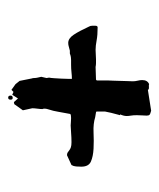

<svg xmlns="http://www.w3.org/2000/svg" viewBox="20 -427 390 470"><g transform="rotate(90 215.0 -192.0)"><path d="M259 -169Q256 -153 253.5 -139Q251 -125 249 -120L247 -113Q246 -110 246 -106Q246 -102 247 -101Q247 -96 246 -88.5Q245 -81 245 -76L250 -53L235 -32L230 -31L221 -41L212 -27L205 -30L200 -25L186 -35L178 -45L172 -75Q171 -77 171 -81Q171 -85 170 -89L168 -98L171 -111L170 -117Q171 -122 171.5 -130.5Q172 -139 172.5 -147.5Q173 -156 173 -163Q173 -170 173 -173Q166 -173 157 -172Q148 -171 138 -171H127Q124 -171 120 -170.5Q116 -170 111 -168H104Q99 -167 94.5 -165.5Q90 -164 85 -164Q74 -164 65 -177.5Q56 -191 45 -215Q43 -218 43 -223V-228V-230Q43 -236 47 -236Q66 -236 79 -233.5Q92 -231 102 -231Q108 -231 114 -231.5Q120 -232 125 -232Q130 -232 134.5 -232Q139 -232 144 -231Q155 -231 159.5 -231.5Q164 -232 175 -232L177 -234V-260V-262Q177 -266 177.5 -274Q178 -282 178 -291Q178 -300 178.5 -308.5Q179 -317 179 -322Q179 -328 177.5 -334Q176 -340 176 -345Q176 -358 186 -362Q187 -361 193 -361.5Q199 -362 200 -359L251 -367Q259 -365 261 -363Q263 -361 263 -356Q263 -351 262.5 -345.5Q262 -340 262 -332Q262 -323 263 -317.5Q264 -312 264 -307Q264 -300 260 -291H262Q255 -266 253 -254V-234Q253 -232 255 -232L267 -230Q283 -225 304 -226Q325 -227 344 -226Q363 -225 375.5 -219.5Q388 -214 388 -196Q388 -190 387.5 -183.5Q387 -177 384 -172L360 -161Q356 -161 353.5 -162.5Q351 -164 348 -166.5Q345 -169 340.5 -170.5Q336 -172 328 -172Q317 -172 304.5 -171Q292 -170 287 -170Q285 -170 279.5 -170.5Q274 -171 269 -171Q261 -171 259 -169ZM218 -28H220Q224 -28 224 -23Q224 -17 219 -17Q214 -17 214 -23Q214 -27 218 -28Z"/></g></svg>

Font: East Sea Dokdo Cyrillic
Style: Regular
Weight: 400
Version: Version 1.00 July 4, 2018, initial release